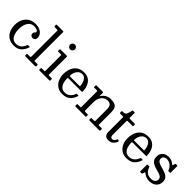

<svg xmlns="http://www.w3.org/2000/svg" viewBox="259 -2063 3357 3357"><g transform="rotate(45 1938.0 -384.0)"><path d="M52.5 -260C52.5 -210 61.2 -164.6 78.8 -123.8C96.2 -82.9 123.2 -50.4 159.5 -26.2C195.8 -2.1 242.5 10 299.5 10C358.2 10 404.4 -6.2 438.2 -38.8C472.1 -71.2 497 -113 513 -164C514.3 -167.7 514.4 -170.1 513.2 -171.2C512.1 -172.4 508.8 -173 503.5 -173H472.5C467.8 -173 464.7 -172.2 463 -170.8C461.3 -169.2 459.8 -166.8 458.5 -163.5C445.5 -126.2 426 -96.1 400 -73.2C374 -50.4 341.2 -39 301.5 -39C265.2 -39 236.2 -49.5 214.5 -70.5C192.8 -91.5 177.2 -118.8 167.8 -152.5C158.2 -186.2 153.5 -222 153.5 -260C153.5 -298 159.1 -334 170.2 -368C181.4 -402 198.7 -429.7 222 -451C245.3 -472.3 275.2 -483 311.5 -483C338.5 -483 361.4 -478.8 380.2 -470.2C399.1 -461.8 408.5 -450.7 408.5 -437C408.5 -429.3 405.8 -423 400.5 -418C395.2 -413 389.8 -407.2 384.5 -400.8C379.2 -394.2 376.5 -385 376.5 -373C376.5 -354.7 382.7 -340.4 395 -330.2C407.3 -320.1 420.2 -315 433.5 -315C448.2 -315 462.5 -320 476.5 -330C490.5 -340 497.5 -357 497.5 -381C497.5 -408.3 489.7 -433.2 474 -455.8C458.3 -478.2 435.8 -496.2 406.5 -509.8C377.2 -523.2 342.2 -530 301.5 -530C247.8 -530 202.5 -517.9 165.5 -493.8C128.5 -469.6 100.4 -437.1 81.2 -396.2C62.1 -355.4 52.5 -310 52.5 -260Z M632.5 -725C640.2 -725 645.2 -724 647.5 -722C649.8 -720 651 -715.3 651 -708V-72C651 -64 650.4 -59.2 649.2 -57.5C648.1 -55.8 643.5 -55 635.5 -55H573.5C567.5 -55 563.9 -53.7 562.8 -51C561.6 -48.3 561 -44 561 -38V-18C561 -10 562.4 -5 565.2 -3C568.1 -1 573.2 0 580.5 0H807.5C816.2 0 822.2 -1 825.8 -3C829.2 -5 831 -10.7 831 -20V-42C831 -50.7 826.5 -55 817.5 -55H756.5C747.2 -55 742.2 -56.5 741.8 -59.5C741.2 -62.5 741 -68.3 741 -77V-762C741 -770.7 739.4 -775.8 736.2 -777.5C733.1 -779.2 727.2 -780 718.5 -780H581.5C575.2 -780 570.2 -779.2 566.5 -777.8C562.8 -776.2 561 -772 561 -765V-746C561 -739 561.8 -733.8 563.5 -730.2C565.2 -726.8 569.8 -725 577.5 -725Z M981 -700C981 -683.7 986.9 -669.6 998.8 -657.8C1010.6 -645.9 1024.7 -640 1041 -640C1057.7 -640 1071.8 -645.9 1083.5 -657.8C1095.2 -669.6 1101 -683.7 1101 -700C1101 -716.7 1095.2 -730.8 1083.5 -742.5C1071.8 -754.2 1057.7 -760 1041 -760C1024.7 -760 1010.6 -754.2 998.8 -742.5C986.9 -730.8 981 -716.7 981 -700ZM989 -465C997 -465 1001 -461 1001 -453V-69C1001 -63.7 1000.5 -60 999.5 -58C998.5 -56 995.2 -55 989.5 -55H927.5C921.5 -55 917.2 -54.2 914.8 -52.5C912.2 -50.8 911 -46.7 911 -40V-12C911 -6.7 912.2 -3.3 914.5 -2C916.8 -0.7 920.8 0 926.5 0H1171.5C1176.2 0 1178.9 -0.8 1179.8 -2.5C1180.6 -4.2 1181 -7.3 1181 -12V-45C1181 -49.7 1180.2 -52.5 1178.5 -53.5C1176.8 -54.5 1173.7 -55 1169 -55H1101.5C1094.5 -55 1091 -59 1091 -67V-509.5C1091 -516.5 1087.8 -520 1081.5 -520H923C915 -520 911 -515.7 911 -507V-477C911 -472 911.5 -468.8 912.5 -467.2C913.5 -465.8 916.5 -465 921.5 -465Z M1261 -250C1261 -203.3 1269.9 -160.2 1287.8 -120.8C1305.6 -81.2 1331.8 -49.6 1366.5 -25.8C1401.2 -1.9 1443.7 10 1494 10C1557.3 10 1606.8 -6.1 1642.2 -38.2C1677.8 -70.4 1702.5 -111.8 1716.5 -162.5C1718.5 -169.5 1715.2 -173 1706.5 -173H1677.5C1672.5 -173 1669.3 -171.9 1668 -169.8C1666.7 -167.6 1665.3 -164.7 1664 -161C1650.7 -124.3 1630.9 -94.8 1604.8 -72.5C1578.6 -50.2 1545.7 -39 1506 -39C1471.7 -39 1443.9 -48.6 1422.8 -67.8C1401.6 -86.9 1386.2 -112.3 1376.5 -144C1366.8 -175.7 1362 -209.8 1362 -246.5C1362 -256.2 1367.5 -261 1378.5 -261H1700C1707 -261 1711.8 -261.8 1714.2 -263.2C1716.8 -264.8 1718 -268.8 1718 -275.5C1718 -305.2 1714.2 -335 1706.8 -365C1699.2 -395 1687.2 -422.4 1670.5 -447.2C1653.8 -472.1 1631.6 -492.1 1603.8 -507.2C1575.9 -522.4 1541.7 -530 1501 -530C1447.3 -530 1402.8 -517.8 1367.2 -493.2C1331.8 -468.8 1305.2 -435.4 1287.5 -393.2C1269.8 -351.1 1261 -303.3 1261 -250ZM1378 -304C1372 -304 1368.2 -304.8 1366.5 -306.5C1364.8 -308.2 1364 -311.5 1364 -316.5C1364 -342.8 1369 -369 1379 -395C1389 -421 1404.2 -442.7 1424.5 -460C1444.8 -477.3 1470.3 -486 1501 -486C1521.3 -486 1538.8 -480.2 1553.5 -468.5C1568.2 -456.8 1580.3 -441.9 1590 -423.8C1599.7 -405.6 1606.8 -386.6 1611.5 -366.8C1616.2 -346.9 1618.5 -328.7 1618.5 -312C1618.5 -308.7 1617.8 -306.5 1616.2 -305.5C1614.8 -304.5 1610.7 -304 1604 -304Z M1880.5 -465C1888.5 -465 1892.5 -462.2 1892.5 -456.5V-69C1892.5 -62.7 1891.3 -58.8 1889 -57.2C1886.7 -55.8 1882.2 -55 1875.5 -55H1820.5C1814.2 -55 1809.6 -54.1 1806.8 -52.2C1803.9 -50.4 1802.5 -46 1802.5 -39V-16C1802.5 -9.7 1803.3 -5.4 1805 -3.2C1806.7 -1.1 1810.5 0 1816.5 0H2058.5C2064.2 0 2067.9 -1 2069.8 -3C2071.6 -5 2072.5 -9 2072.5 -15V-38C2072.5 -45.3 2071.2 -50 2068.8 -52C2066.2 -54 2061.7 -55 2055 -55H2003.5C1989.5 -55 1982.5 -61.8 1982.5 -75.5V-283C1982.5 -317.3 1989 -348.9 2002 -377.8C2015 -406.6 2033.5 -429.7 2057.5 -447C2081.5 -464.3 2109.8 -473 2142.5 -473C2175.5 -473 2199.6 -463.1 2214.8 -443.2C2229.9 -423.4 2237.5 -395 2237.5 -358V-74.5C2237.5 -65.8 2236.2 -60.4 2233.5 -58.2C2230.8 -56.1 2225.5 -55 2217.5 -55H2160C2154.7 -55 2151.2 -54 2149.8 -52C2148.2 -50 2147.5 -46.2 2147.5 -40.5V-15.5C2147.5 -10.2 2148 -6.2 2149 -3.8C2150 -1.2 2153.2 0 2158.5 0H2402C2407.7 0 2411.7 -0.5 2414 -1.5C2416.3 -2.5 2417.5 -5.7 2417.5 -11V-40C2417.5 -45.7 2416.8 -49.6 2415.2 -51.8C2413.8 -53.9 2410.2 -55 2404.5 -55H2345.5C2336.8 -55 2331.7 -56.6 2330 -59.8C2328.3 -62.9 2327.5 -68.8 2327.5 -77.5V-369C2327.5 -404.7 2322.8 -434.4 2313.5 -458.2C2304.2 -482.1 2287.8 -500 2264.2 -512C2240.8 -524 2207.8 -530 2165.5 -530C2122.2 -530 2086.5 -520.9 2058.5 -502.8C2030.5 -484.6 2008.5 -462.2 1992.5 -435.5C1989.2 -430.2 1986.7 -427 1985 -426C1983.3 -425 1982.5 -431 1982.5 -444V-502.5C1982.5 -507.2 1981.3 -511.2 1979 -514.8C1976.7 -518.2 1972.7 -520 1967 -520H1812C1805.7 -520 1802.5 -516.2 1802.5 -508.5V-477.5C1802.5 -469.2 1806 -465 1813 -465Z M2778 -97.5C2779.7 -101.8 2779.8 -104.8 2778.2 -106.5C2776.8 -108.2 2774 -109.7 2770 -111L2754 -116.5C2748.7 -118.5 2745.1 -119 2743.2 -118C2741.4 -117 2739.3 -114 2737 -109C2719 -69.7 2696 -50 2668 -50C2654.7 -50 2644 -54.5 2636 -63.5C2628 -72.5 2624 -87 2624 -107V-448.5C2624 -456.2 2625.7 -460.8 2629 -462.5C2632.3 -464.2 2637.5 -465 2644.5 -465H2754.5C2760.5 -465 2764.8 -465.6 2767.2 -466.8C2769.8 -467.9 2771 -471.5 2771 -477.5V-503.5C2771 -510.5 2769.9 -515 2767.8 -517C2765.6 -519 2761.2 -520 2754.5 -520H2643.5C2637.2 -520 2632.3 -520.8 2629 -522.5C2625.7 -524.2 2624 -528.5 2624 -535.5V-645.5C2624 -655.2 2619.7 -660 2611 -660H2584C2576.7 -660 2572.2 -659 2570.5 -657C2568.8 -655 2567.3 -651.2 2566 -645.5C2557 -606.8 2548.8 -578.6 2541.2 -560.8C2533.8 -542.9 2523.7 -531.7 2511 -527C2498.3 -522.3 2480 -520 2456 -520C2449.7 -520 2445.6 -519.4 2443.8 -518.2C2441.9 -517.1 2441 -513.3 2441 -507V-480C2441 -473.3 2442.2 -469.2 2444.5 -467.5C2446.8 -465.8 2451.5 -465 2458.5 -465H2518C2528.7 -465 2534 -459.3 2534 -448V-86C2534 -58.7 2541.8 -35.5 2557.5 -16.5C2573.2 2.5 2599 12 2635 12C2674 12 2705 1.3 2728 -20C2751 -41.3 2767.7 -67.2 2778 -97.5Z M2848.5 -250C2848.5 -203.3 2857.4 -160.2 2875.2 -120.8C2893.1 -81.2 2919.3 -49.6 2954 -25.8C2988.7 -1.9 3031.2 10 3081.5 10C3144.8 10 3194.2 -6.1 3229.8 -38.2C3265.2 -70.4 3290 -111.8 3304 -162.5C3306 -169.5 3302.7 -173 3294 -173H3265C3260 -173 3256.8 -171.9 3255.5 -169.8C3254.2 -167.6 3252.8 -164.7 3251.5 -161C3238.2 -124.3 3218.4 -94.8 3192.2 -72.5C3166.1 -50.2 3133.2 -39 3093.5 -39C3059.2 -39 3031.4 -48.6 3010.2 -67.8C2989.1 -86.9 2973.7 -112.3 2964 -144C2954.3 -175.7 2949.5 -209.8 2949.5 -246.5C2949.5 -256.2 2955 -261 2966 -261H3287.5C3294.5 -261 3299.2 -261.8 3301.8 -263.2C3304.2 -264.8 3305.5 -268.8 3305.5 -275.5C3305.5 -305.2 3301.8 -335 3294.2 -365C3286.8 -395 3274.7 -422.4 3258 -447.2C3241.3 -472.1 3219.1 -492.1 3191.2 -507.2C3163.4 -522.4 3129.2 -530 3088.5 -530C3034.8 -530 2990.2 -517.8 2954.8 -493.2C2919.2 -468.8 2892.7 -435.4 2875 -393.2C2857.3 -351.1 2848.5 -303.3 2848.5 -250ZM2965.5 -304C2959.5 -304 2955.7 -304.8 2954 -306.5C2952.3 -308.2 2951.5 -311.5 2951.5 -316.5C2951.5 -342.8 2956.5 -369 2966.5 -395C2976.5 -421 2991.7 -442.7 3012 -460C3032.3 -477.3 3057.8 -486 3088.5 -486C3108.8 -486 3126.3 -480.2 3141 -468.5C3155.7 -456.8 3167.8 -441.9 3177.5 -423.8C3187.2 -405.6 3194.3 -386.6 3199 -366.8C3203.7 -346.9 3206 -328.7 3206 -312C3206 -308.7 3205.2 -306.5 3203.8 -305.5C3202.2 -304.5 3198.2 -304 3191.5 -304Z M3749.5 -364.5C3751.2 -359.5 3752.6 -355.8 3753.8 -353.5C3754.9 -351.2 3759 -350 3766 -350H3794C3799.7 -350 3803.5 -350.8 3805.5 -352.2C3807.5 -353.8 3808.5 -357.2 3808.5 -362.5V-516C3808.5 -525.3 3804.2 -530 3795.5 -530H3773C3766.7 -530 3762.5 -529.3 3760.5 -528C3758.5 -526.7 3756.7 -523.7 3755 -519L3742 -479.5C3739.3 -470.5 3737.4 -466.7 3736.2 -468C3735.1 -469.3 3731.8 -472.7 3726.5 -478C3713.2 -491.7 3695 -504.1 3672 -515.2C3649 -526.4 3621.2 -532 3588.5 -532C3560.2 -532 3534.2 -526.2 3510.8 -514.8C3487.2 -503.2 3468.5 -486.6 3454.5 -464.8C3440.5 -442.9 3433.5 -416.3 3433.5 -385C3433.5 -350 3441 -322.2 3456 -301.5C3471 -280.8 3490.2 -264.8 3513.8 -253.5C3537.2 -242.2 3562.2 -233.1 3588.5 -226.2C3614.8 -219.4 3639.8 -212.4 3663.2 -205.2C3686.8 -198.1 3706 -188.3 3721 -176C3736 -163.7 3743.5 -146 3743.5 -123C3743.5 -97.7 3734.1 -77.5 3715.2 -62.5C3696.4 -47.5 3669.5 -40 3634.5 -40C3593.2 -40 3559.8 -49.8 3534.5 -69.5C3509.2 -89.2 3490 -119.2 3477 -159.5C3475.7 -163.5 3474.1 -166.8 3472.2 -169.2C3470.4 -171.8 3466.7 -173 3461 -173H3430.5C3424.8 -173 3421.1 -171.9 3419.2 -169.8C3417.4 -167.6 3416.5 -163.5 3416.5 -157.5V-3.5C3416.5 5.5 3420.7 10 3429 10H3452C3461.7 10 3467.8 6 3470.5 -2L3482 -38C3484.3 -44.7 3487 -47.9 3490 -47.8C3493 -47.6 3497.2 -45.2 3502.5 -40.5C3517.8 -27.2 3538.1 -15.1 3563.2 -4.2C3588.4 6.6 3617.2 12 3649.5 12C3681.8 12 3711.4 5.6 3738.2 -7.2C3765.1 -20.1 3786.5 -38.8 3802.5 -63.2C3818.5 -87.8 3826.5 -117.3 3826.5 -152C3826.5 -185 3818.9 -211.2 3803.8 -230.8C3788.6 -250.2 3769.1 -265.4 3745.2 -276.2C3721.4 -287.1 3696.1 -296.1 3669.2 -303.2C3642.4 -310.4 3617 -317.8 3593 -325.5C3569 -333.2 3549.4 -343.5 3534.2 -356.5C3519.1 -369.5 3511.5 -387.7 3511.5 -411C3511.5 -432 3518.8 -448.9 3533.2 -461.8C3547.8 -474.6 3568.2 -481 3594.5 -481C3628.2 -481 3659.4 -470.8 3688.2 -450.5C3717.1 -430.2 3737.5 -401.5 3749.5 -364.5Z"/></g></svg>

Font: Besley*
Style: Regular
Weight: 400
Designer: Owen Earl
Foundry: indestructible type*
Version: Version 3.000; ttfautohint (v1.8.3)